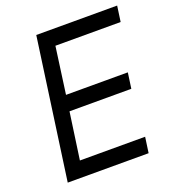

<svg xmlns="http://www.w3.org/2000/svg" viewBox="-129 -800 813 899"><g transform="rotate(-20 278.0 -350.0)"><path d="M55 0 153 -700H556L545 -622H220L188 -389H496L485 -311H177L144 -78H469L458 0Z"/></g></svg>

Font: Finlandica
Style: Italic
Weight: 400
Italic angle: -8°
Designer: Niklas Ekholm, Juho Hiilivirta, Jaakko Suomalainen
Foundry: Helsinki Type Studio
Version: Version 1.064